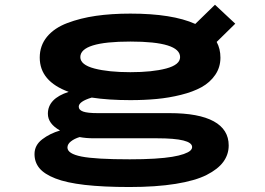

<svg xmlns="http://www.w3.org/2000/svg" viewBox="-20 -568 1090 790"><path d="M516.5 -156Q426 -156 357.5 -166.5Q304 -150.5 304 -129Q304 -115.5 322 -109Q340 -102.5 382.5 -102.5H677.5Q798 -102.5 859.5 -68.8Q921 -35 921 30.5Q921 67.5 899 97.8Q877 128 830.2 151.8Q783.5 175.5 702.8 188.5Q622 201.5 512.5 201.5Q405 201.5 329 192.8Q253 184 207.8 166.2Q162.5 148.5 142.2 124Q122 99.5 122 66Q122 29.5 153.8 5.2Q185.5 -19 227 -31Q177 -59 177 -100Q177 -162.5 262.5 -190Q143.5 -233.5 143.5 -331Q143.5 -380.5 173.5 -416.8Q203.5 -453 257 -473.2Q310.5 -493.5 374.5 -502.8Q438.5 -512 516.5 -512Q689 -512 783.5 -469.5L864.5 -548.5L948 -470.5L871.5 -395.5Q887 -367 887 -331Q887 -291 865.5 -259.8Q844 -228.5 809 -209.2Q774 -190 724.8 -177.8Q675.5 -165.5 625 -160.8Q574.5 -156 516.5 -156ZM516.5 -271Q606.5 -271 663.8 -286.2Q721 -301.5 721 -333Q721 -397 516.5 -397Q310.5 -397 310.5 -333Q310.5 -301.5 368.2 -286.2Q426 -271 516.5 -271ZM257.5 39Q257.5 64.5 315 76Q372.5 87.5 514 87.5Q570.5 87.5 615.2 84.8Q660 82 688.5 77.2Q717 72.5 736 65.8Q755 59 762.8 52Q770.5 45 770.5 37Q770.5 1 626 1H366.5Q334 1 307.5 -4Q286 2.5 271.8 13.8Q257.5 25 257.5 39Z"/></svg>

Font: League Mono Extended SemiBold
Style: Regular
Weight: 600
Width: 9
Designer: Tyler Finck
Foundry: The League of Moveable Type / Tyler Finck
Version: Version 2.210